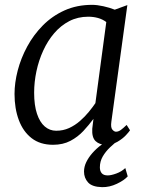

<svg xmlns="http://www.w3.org/2000/svg" viewBox="-20 -588 608 793"><path d="M440 -86Q436.5 -61.5 444 -52.8Q451.5 -44 459 -44Q469 -44 479 -51.2Q489 -58.5 503 -72L517 -50Q513.5 -44 500 -29.5Q486.5 -15 465.2 -2.5Q444 10 418 10Q391 10 375 -5Q359 -20 361 -56L366 -97Q347.5 -72 324.5 -47.2Q301.5 -22.5 270.8 -6.2Q240 10 199 10Q146 10 110.8 -17.2Q75.5 -44.5 57.8 -92Q40 -139.5 40 -200Q40 -246 53.2 -297Q66.5 -348 92.5 -396Q118.5 -444 157 -483Q195.5 -522 246.5 -545Q297.5 -568 360.5 -568Q381 -568 407 -562.2Q433 -556.5 454 -548L506 -567ZM419 -497Q403.5 -508.5 384.5 -513.8Q365.5 -519 344.5 -519Q301.5 -519 266.2 -500.8Q231 -482.5 204 -451Q177 -419.5 158.5 -379Q140 -338.5 130.5 -293.8Q121 -249 121 -205Q121 -153 132.8 -118Q144.5 -83 165 -65.5Q185.5 -48 212 -48Q241 -48 265.5 -59.2Q290 -70.5 310.2 -88.2Q330.5 -106 346.5 -125.5Q362.5 -145 374 -162ZM401.5 185Q360.5 184 343.8 165.5Q327 147 327 120.5Q327 101 336.2 81.8Q345.5 62.5 361.5 44.2Q377.5 26 398.5 10.2Q419.5 -5.5 443 -17.5L464.5 -33.5L474 -13Q453.5 2.5 434.8 20.2Q416 38 404.2 58.5Q392.5 79 392.5 103Q392.5 118.5 400.2 127.5Q408 136.5 425 136.5Q439 136.5 460.8 128.5Q482.5 120.5 497.5 106L507.5 140.5Q492.5 157 462.5 171.2Q432.5 185.5 401.5 185Z"/></svg>

Font: Merriweather Light
Style: Italic
Weight: 300
Italic angle: -7.8°
Designer: Eben Sorkin
Foundry: Eben Sorkin
Version: Version 2.101